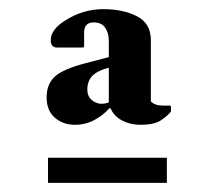

<svg xmlns="http://www.w3.org/2000/svg" viewBox="-20 -690 463 420"><path d="M144 -417Q118 -417 100 -432.5Q82 -448 82 -477Q82 -506 100 -522.5Q118 -539 168 -552L218 -565V-601Q218 -618 210 -629.5Q202 -641 185 -641Q164 -641 164 -619V-588L162 -586H105Q91 -586 91 -602Q91 -626 124 -646Q162 -670 206 -670Q249 -670 279.5 -654.5Q310 -639 310 -602V-468Q319 -459 337 -459H352L354 -457V-446Q346 -436 331.5 -426.5Q317 -417 287 -417Q265 -417 247 -426.5Q229 -436 222 -453H219Q206 -438 186.5 -427.5Q167 -417 144 -417ZM171 -494Q171 -480 180.5 -471.5Q190 -463 202 -463Q211 -463 218 -466V-542Q192 -535 181.5 -523.5Q171 -512 171 -494ZM85 -290V-345H345V-290Z"/></svg>

Font: Spectral SC ExtraBold
Style: Regular
Weight: 800
Designer: Jean-Baptiste Levee
Foundry: Production Type
Version: Version 2.001